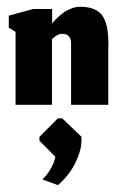

<svg xmlns="http://www.w3.org/2000/svg" viewBox="-20 -310 356 568"><path d="M151.3 237.7Q185.3 208.3 203.2 171.3Q221 134.3 221 106.3V94.7L164 40H151.3L96.7 94.7V106.3L143.7 153.7Q140.7 169 133 183.7Q125.3 198.3 118.5 206.7Q111.7 215 105.3 220.7ZM133.7 0V-194.3Q134.3 -195 136.2 -196.5Q138 -198 138.8 -198.7Q139.7 -199.3 141.5 -200.8Q143.3 -202.3 144.3 -203Q145.3 -203.7 147 -204.8Q148.7 -206 150 -206.5Q151.3 -207 153.2 -207.8Q155 -208.7 156.5 -209Q158 -209.3 159.8 -209.7Q161.7 -210 163.7 -210Q191.3 -210 190.3 -178.7V0H300.3V-169Q300.3 -171.3 300.7 -175.3Q300.7 -179.3 300.7 -181.3Q300.7 -240 281.8 -265Q263 -290 217.3 -290Q204.3 -290 190.8 -284.8Q177.3 -279.7 167.7 -272.5Q158 -265.3 150.2 -258Q142.3 -250.7 138.3 -245.3L134.3 -240.3V-283.3H77.7L6 -263.7V-228L26 -215.7V0Z"/></svg>

Font: Jomhuria
Style: Regular
Weight: 400
Designer: Arabic design by Kourosh Beigpour, Latin design by Eben Sorkin, engineering by Lasse Fister and Khaled Hosney
Version: Version 1.0010